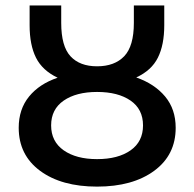

<svg xmlns="http://www.w3.org/2000/svg" viewBox="-20 -674 714 706"><path d="M48.8 -204.1Q48.8 -272.5 86.9 -319.1Q125 -365.7 191.9 -388.2Q135.7 -415 112.3 -461.9Q88.9 -508.8 88.9 -581.1V-653.8H205.1V-589.8Q205.1 -503.9 239.3 -467Q273.4 -430.2 336.9 -430.2Q401.4 -430.2 436.8 -467.3Q472.2 -504.4 472.2 -589.8V-653.8H584V-581.1Q584 -508.8 560.5 -461.9Q537.1 -415 481 -389.2Q548.3 -365.7 587.2 -319.1Q626 -272.5 626 -204.1Q626 -104 546.9 -45.9Q467.8 12.2 336.9 12.2Q206.1 12.2 127.4 -45.9Q48.8 -104 48.8 -204.1ZM336.9 -88.9Q414.1 -88.9 460 -121.1Q505.9 -153.3 505.9 -212.9Q505.9 -272.5 460 -304.2Q414.1 -335.9 336.9 -335.9Q260.3 -335.9 214.1 -304Q168 -272 168 -212.9Q168 -153.8 214.1 -121.3Q260.3 -88.9 336.9 -88.9Z"/></svg>

Font: Source Sans 3 Semibold
Style: Regular
Weight: 600
Designer: Paul D. Hunt
Foundry: Adobe
Version: Version 3.052;hotconv 1.1.0;makeotfexe 2.6.0